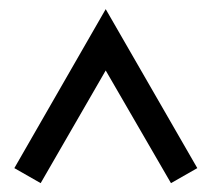

<svg xmlns="http://www.w3.org/2000/svg" viewBox="-20 -728 484 431"><path d="M12.2 -350.6 217.3 -707.5 422.9 -350.6 363.8 -316.9 217.3 -569.8Q105 -375.5 71.3 -316.9Z"/></svg>

Font: Flanker
Style: Bold
Weight: 700
Designer: Flanker
Foundry: Flanker
Version: Version 2.021